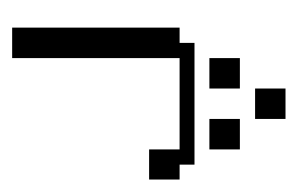

<svg xmlns="http://www.w3.org/2000/svg" viewBox="-105 -227 478 308"><g transform="rotate(-90 134.0 -73.0)"><path d="M97.2 146V97.2H146V146ZM48.3 72.8V23.9H97.2V72.8ZM146 72.8V23.9H194.8V72.8ZM23.9 0V-23.9H0V-72.8H48.3V-23.9H194.8V-292.5H243.7V-23.9H219.2V0Z"/></g></svg>

Font: FS Mondwest Regular
Style: Regular
Weight: 400
Designer: NZWStudios2024
Foundry: https://fontstruct.com
Version: Version 1.0